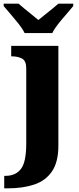

<svg xmlns="http://www.w3.org/2000/svg" viewBox="-46 -786 429 1046"><path d="M-23 240V172H-16Q39 172 68 134.5Q97 97 97 -4V-413Q97 -455 74 -467Q51 -479 19 -479H15V-536H272V8Q272 97 237 148Q202 199 140 219.5Q78 240 -2 240ZM88 -606Q77 -629 56 -655.5Q35 -682 12.5 -708Q-10 -734 -26 -753V-766H55Q67 -755 87 -739Q107 -723 127.5 -706Q148 -689 163 -677Q178 -689 199 -706Q220 -723 240 -739Q260 -755 272 -766H353V-753Q338 -734 315 -708Q292 -682 271 -655.5Q250 -629 239 -606Z"/></svg>

Font: Noto Serif ExtraBold
Style: Regular
Weight: 800
Designer: Monotype Design Team
Foundry: Monotype Imaging Inc.
Version: Version 2.014